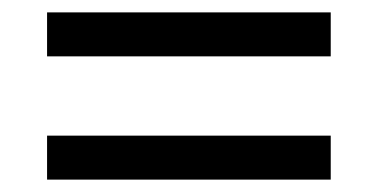

<svg xmlns="http://www.w3.org/2000/svg" viewBox="-20 -507 612 310"><path d="M56 -416V-487H514V-416ZM56 -217V-288H514V-217Z"/></svg>

Font: Noto Sans Kaithi
Style: Regular
Weight: 400
Designer: Monotype Design Team
Foundry: Monotype Imaging Inc.
Version: Version 2.005; ttfautohint (v1.8.4.7-5d5b)